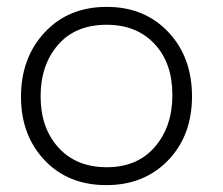

<svg xmlns="http://www.w3.org/2000/svg" viewBox="-20 -528 649 558"><path d="M290 -508Q400 -508 469 -435Q538 -362 538 -248Q538 -134 468.5 -62Q399 10 289 10Q178 10 109.5 -62.5Q41 -135 41 -247Q41 -360 110 -434Q179 -508 290 -508ZM290 -456Q199 -456 148.5 -397.5Q98 -339 98 -248Q98 -156 150 -99Q202 -42 290 -42Q379 -42 430 -101Q481 -160 481 -252Q481 -345 429 -400.5Q377 -456 290 -456Z"/></svg>

Font: Bellota
Style: Regular
Weight: 400
Designer: Kemie Guaida
Foundry: Kemie Guaida
Version: Version 1.000;PS 002.000;hotconv 1.0.70;makeotf.lib2.5.58329